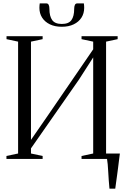

<svg xmlns="http://www.w3.org/2000/svg" viewBox="-20 -962 752 1162"><path d="M642.5 180Q640 156 638.2 129.5Q636.5 103 635 77.8Q633.5 52.5 631.8 31.5Q630 10.5 627.5 -2L597.5 -33H705.5Q703 -13 700.2 8.2Q697.5 29.5 694.8 51.8Q692 74 689 96Q686 118 683 139.2Q680 160.5 677.5 180ZM19 0V-18L89.5 -33V-710L19.5 -725V-743H238V-725L167.5 -710V-115.5L268.5 -261.5L544 -663.5V-710L473.5 -725V-743H692V-725L622 -710V-33L692.5 -18V0H473.5V-18L544 -33V-614.5L458 -480.5L167.5 -64V-33L238 -18V0ZM260 -941.5Q270.5 -941.5 274.8 -932.2Q279 -923 279 -908.5Q279 -863.5 296 -840.2Q313 -817 354 -817Q395.5 -817 412.2 -840.2Q429 -863.5 429 -908.5Q429 -923 433.2 -932.2Q437.5 -941.5 448 -941.5H487.5Q488.5 -935 489 -928.2Q489.5 -921.5 489.5 -914.5Q489.5 -881 473 -855.2Q456.5 -829.5 426.2 -814.8Q396 -800 354 -800Q312 -800 281.8 -814.8Q251.5 -829.5 235 -855.2Q218.5 -881 218.5 -914.5Q218.5 -921.5 219 -928.2Q219.5 -935 220.5 -941.5Z"/></svg>

Font: Merriweather 144pt Light
Style: Regular
Weight: 300
Version: Version 2.100